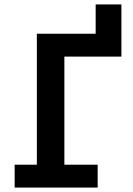

<svg xmlns="http://www.w3.org/2000/svg" viewBox="-20 -845 600 865"><path d="M46 0V-103H146V-693H411V-825H527V-590H270V-103H420V0Z"/></svg>

Font: Ubuntu Sans Mono SemiBold
Style: Regular
Weight: 600
Monospace: yes
Designer: Dalton Maag Ltd
Foundry: Dalton Maag Ltd
Version: Version 1.006